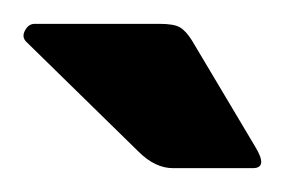

<svg xmlns="http://www.w3.org/2000/svg" viewBox="-20 -666 240 161"><path d="M125 -525Q110 -525 96 -539L2 -631Q-2 -635 1 -640.5Q4 -646 9 -646H114Q126 -646 131 -643Q136 -640 141 -632L194 -543Q205 -525 192 -525Z"/></svg>

Font: Glory ExtraBold
Style: Regular
Weight: 800
Designer: Robert Leuschke
Foundry: Robert Leuschke
Version: Version 1.011